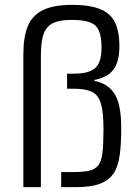

<svg xmlns="http://www.w3.org/2000/svg" viewBox="-20 -770 577 790"><path d="M76.1 0V-546.6Q76.1 -618.3 94.9 -663.2Q113.7 -708.1 157.8 -729Q201.8 -750 277 -750Q333.3 -750 371 -739.7Q408.6 -729.5 430.4 -708.7Q452.3 -687.9 461.8 -655.6Q471.3 -623.4 471.3 -579.9Q471.3 -516.4 446.6 -483.6Q421.8 -450.7 368.3 -441.2V-437.2Q424.3 -426.7 451.6 -383.5Q478.8 -340.4 478.8 -242.4Q478.8 -176.2 472.3 -130Q465.8 -83.8 446.5 -55.5Q427.2 -27.2 390.3 -13.6Q353.4 0 293.6 0H231.8V-61.9H277.1Q318.8 -61.9 344.6 -67Q370.4 -72.2 383.9 -89.2Q397.4 -106.2 401.6 -141.5Q405.8 -176.9 405.8 -238.8Q405.8 -309 394.9 -344.6Q384.1 -380.1 357.3 -392.6Q330.5 -405 283.8 -405H256V-466.9H283.8Q327.2 -466.9 352 -477.7Q376.8 -488.4 387.3 -511.8Q397.8 -535.2 397.8 -574.2Q397.8 -618.2 387 -643.4Q376.2 -668.5 349.4 -678.3Q322.7 -688.1 273.1 -688.1Q228 -688.1 200.3 -675.9Q172.6 -663.6 160.4 -632.5Q148.2 -601.3 148.2 -541.7V0Z"/></svg>

Font: Saira Thin SemiCondensed
Style: Regular
Weight: 100
Width: 4
Version: Version 1.101